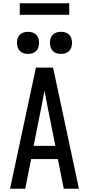

<svg xmlns="http://www.w3.org/2000/svg" viewBox="-20 -1145 540 1165"><path d="M41 0 198 -735H302L459 0H367L331 -180H169L133 0ZM316 -260 270 -490Q265 -516 260 -542Q255 -568 250 -595Q245 -568 240 -542Q235 -516 230 -490L184 -260ZM350 -818Q336 -818 323 -822Q310 -826 300.5 -835.5Q291 -845 287 -858Q283 -871 283 -885Q283 -899 287 -912Q291 -925 300.5 -934.5Q310 -944 323 -948Q336 -952 350 -952Q364 -952 377 -948Q390 -944 399.5 -934.5Q409 -925 413 -912Q417 -899 417 -885Q417 -871 413 -858Q409 -845 399.5 -835.5Q390 -826 377 -822Q364 -818 350 -818ZM150 -818Q136 -818 123 -822Q110 -826 100.5 -835.5Q91 -845 87 -858Q83 -871 83 -885Q83 -899 87 -912Q91 -925 100.5 -934.5Q110 -944 123 -948Q136 -952 150 -952Q164 -952 177 -948Q190 -944 199.5 -934.5Q209 -925 213 -912Q217 -899 217 -885Q217 -871 213 -858Q209 -845 199.5 -835.5Q190 -826 177 -822Q164 -818 150 -818ZM100 -1055V-1125H400V-1055Z"/></svg>

Font: Iosevka SS10 Medium
Style: Regular
Weight: 500
Monospace: yes
Designer: Belleve Invis
Foundry: Belleve Invis
Version: Version 28.0.6; ttfautohint (v1.8.4)